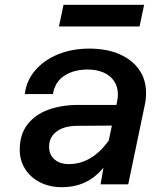

<svg xmlns="http://www.w3.org/2000/svg" viewBox="-20 -766 690 798"><path d="M410 -69Q376 -28 333.5 -8Q291 12 236 12Q187 12 147 -8Q107 -28 84.5 -63.5Q62 -99 62 -144Q62 -207 94 -248.5Q126 -290 181 -310Q236 -330 308 -330H464L467 -346Q470 -361 470 -374Q470 -405 454.5 -428.5Q439 -452 410.5 -464.5Q382 -477 345 -477Q286 -477 247 -451Q208 -425 200 -375H83Q90 -432 127 -474.5Q164 -517 222 -540.5Q280 -564 351 -564Q422 -564 475 -541.5Q528 -519 557.5 -477.5Q587 -436 587 -380Q587 -352 582 -331L513 0H398ZM266 -84Q362 -84 432 -182L445 -244L302 -243Q247 -243 215.5 -219.5Q184 -196 184 -156Q184 -123 206.5 -103.5Q229 -84 266 -84ZM244 -746H579L560 -656H225Z"/></svg>

Font: Azeret Mono Medium
Style: Italic
Weight: 500
Italic angle: -12°
Designer: Martin Vácha
Foundry: Displaay
Version: Version 1.000; Glyphs 3.0.3, build 3074